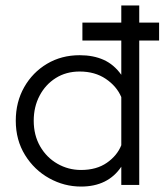

<svg xmlns="http://www.w3.org/2000/svg" viewBox="-20 -680 605 706"><path d="M283 -597H426V-660H492V-597H565V-531H492V0H426V-67Q377 6 278 6Q216 6 161 -24.5Q106 -55 72 -110Q38 -165 38 -236Q38 -305 69 -359.5Q100 -414 153 -445.5Q206 -477 273 -477Q323 -477 361 -460Q399 -443 426 -405V-531H283ZM273 -417Q223 -417 185 -393Q147 -369 125.5 -328Q104 -287 104 -236Q104 -183 127.5 -142Q151 -101 191 -78Q231 -55 278 -55Q335 -55 373 -81.5Q411 -108 426 -146V-323Q409 -363 369 -390Q329 -417 273 -417Z"/></svg>

Font: Lil Grotesk
Style: Regular
Weight: 400
Designer: Bastien Sozeau
Foundry: NBR — Bastien Sozeau
Version: Version 4.002; ttfautohint (v1.8.4.7-5d5b)